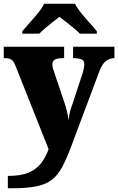

<svg xmlns="http://www.w3.org/2000/svg" viewBox="-23 -786 632 1027"><path d="M19 155Q90 155 132 136.5Q174 118 198 85.5Q222 53 237 12L61 -431Q50 -460 37.5 -467.5Q25 -475 2 -475H-3V-536H320V-475H315Q283 -475 270 -467Q257 -459 257 -442Q257 -432 260 -421Q263 -410 267 -399L320 -242Q330 -214 336 -187Q342 -160 343 -142Q346 -164 349.5 -180Q353 -196 357 -207L417 -388Q420 -396 424 -414Q428 -432 428 -442Q428 -461 415 -467.5Q402 -474 373 -475H368V-536H589V-475H585Q533 -472 509 -406L358 -3Q333 63 310 106.5Q287 150 255 175Q223 200 172.5 210.5Q122 221 42 221H19ZM96 -619Q112 -638 135.5 -664Q159 -690 181 -717Q203 -744 213 -766H378Q389 -744 410.5 -717Q432 -690 456 -664Q480 -638 495 -619V-606H404Q394 -617 373.5 -634Q353 -651 331.5 -668Q310 -685 295 -696Q280 -685 258.5 -668Q237 -651 217.5 -634Q198 -617 187 -606H96Z"/></svg>

Font: Noto Serif Myanmar Black
Style: Regular
Weight: 900
Designer: Ben Mitchell and the Monotype Design Team
Foundry: Monotype Imaging Inc.
Version: Version 2.106; ttfautohint (v1.8.4.7-5d5b)